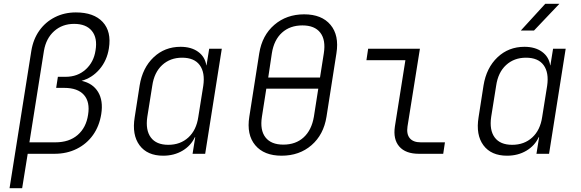

<svg xmlns="http://www.w3.org/2000/svg" viewBox="-20 -805 3040 1005"><path d="M30 180 144 -539Q154 -600 186 -645Q218 -690 267.5 -715Q317 -740 377 -740Q471 -740 517.5 -690Q564 -640 550 -552Q540 -488 501 -442.5Q462 -397 407 -382Q466 -369 493.5 -323.5Q521 -278 510 -208Q500 -145 467 -98.5Q434 -52 382 -26Q330 0 265 0H125L96 180ZM134 -60H270Q342 -60 386.5 -98.5Q431 -137 441 -204Q452 -271 419.5 -308Q387 -345 316 -345H274L283 -403H324Q386 -403 428.5 -441.5Q471 -480 480 -541Q491 -606 461 -643Q431 -680 368 -680Q306 -680 263.5 -642Q221 -604 210 -539Z M834 10Q751 10 710.5 -44.5Q670 -99 685 -191L711 -358Q726 -450 784 -505Q842 -560 925 -560Q981 -560 1017 -534Q1053 -508 1060 -463H1061L1075 -550H1141L1054 0H988L1002 -87H1000Q979 -42 935 -16Q891 10 834 10ZM861 -47Q924 -47 966 -85.5Q1008 -124 1018 -193L1044 -356Q1054 -425 1025.5 -464Q997 -503 933 -503Q871 -503 829 -464.5Q787 -426 777 -356L751 -193Q741 -124 769.5 -85.5Q798 -47 861 -47Z M1454 10Q1362 10 1316 -45Q1270 -100 1285 -194L1337 -526Q1352 -620 1416 -675Q1480 -730 1572 -730Q1664 -730 1710 -675Q1756 -620 1741 -526L1689 -194Q1674 -100 1610.5 -45Q1547 10 1454 10ZM1384 -399H1655L1675 -526Q1686 -596 1656.5 -634Q1627 -672 1563 -672Q1498 -672 1456 -634Q1414 -596 1403 -526ZM1463 -48Q1528 -48 1569.5 -86Q1611 -124 1623 -194L1646 -341H1374L1351 -194Q1340 -124 1369.5 -86Q1399 -48 1463 -48Z M2173 0Q2103 0 2070 -38Q2037 -76 2047 -143L2102 -490H1898L1907 -550H2178L2113 -143Q2107 -103 2125 -81.5Q2143 -60 2182 -60H2309L2300 0Z M2706 -645 2834 -785H2908L2775 -645ZM2634 10Q2551 10 2510.5 -44.5Q2470 -99 2485 -191L2511 -358Q2526 -450 2584 -505Q2642 -560 2725 -560Q2781 -560 2817 -534Q2853 -508 2860 -463H2861L2875 -550H2941L2854 0H2788L2802 -87H2800Q2779 -42 2735 -16Q2691 10 2634 10ZM2661 -47Q2724 -47 2766 -85.5Q2808 -124 2818 -193L2844 -356Q2854 -425 2825.5 -464Q2797 -503 2733 -503Q2671 -503 2629 -464.5Q2587 -426 2577 -356L2551 -193Q2541 -124 2569.5 -85.5Q2598 -47 2661 -47Z"/></svg>

Font: NKDuy Mono ExtraLight
Style: Italic
Weight: 200
Italic angle: -9°
Monospace: yes
Designer: NKDuy
Foundry: NKDuy
Version: Version 2.251; ttfautohint (v1.8.4.7-5d5b)